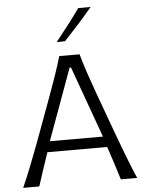

<svg xmlns="http://www.w3.org/2000/svg" viewBox="-64 -1063 844 1114"><g transform="rotate(-5 357.5 -506.0)"><path d="M25.2 0H118.9Q133.9 -46.9 150.2 -96.2Q166.5 -145.5 183.2 -193.9H531.3Q547.6 -146.4 563.5 -96.7Q579.4 -47 593.8 0H689Q663.2 -59.5 638.1 -124.6Q612.9 -189.8 590.2 -251.3L496.9 -506.6Q471.8 -575.7 453.2 -631Q434.5 -686.3 418.5 -743.5H300.3Q283.9 -687.5 264.7 -631.8Q245.6 -576 220 -507L126.2 -252.2Q104 -192.3 77.8 -126.1Q51.6 -59.9 25.2 0ZM512.1 -256.1H202.8L354.4 -671.6H362.3ZM292.3 -825.4 341.1 -826.4Q384.5 -872.5 426 -918.5Q467.5 -964.6 506.6 -1011.7L434 -1011.1Q400.8 -964.4 365.1 -918Q329.4 -871.7 292.3 -825.4Z"/></g></svg>

Font: Pinar-VF-FD
Style: Regular
Weight: 300
Designer: Amin Abedi
Version: Version 3.0